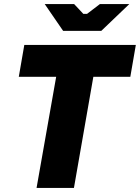

<svg xmlns="http://www.w3.org/2000/svg" viewBox="-20 -920 685 940"><path d="M159 0H342L437 -544H618L645 -700H99L72 -544H255ZM289 -769H476L613 -900H469L406 -852H388L343 -900H199Z"/></svg>

Font: Fixel Display 20240404 ExBold
Style: Italic
Weight: 800
Italic angle: -10°
Designer: AlfaBravo + MacPaw
Foundry: Kyrylo Tkachov, Marchela Mozhyna, Serhii Makarenko, Maria Weinstein, Zakhar Kryvoshyya
Version: Version 1.211;Glyphs 3.2 (3225)